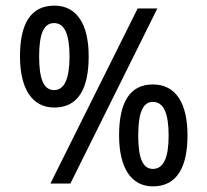

<svg xmlns="http://www.w3.org/2000/svg" viewBox="-20 -652 737 682"><path d="M173 -270C258 -270 295 -337 295 -452C295 -566 253 -632 173 -632C88 -632 51 -566 51 -452C51 -337 94 -270 173 -270ZM469 -622 159 0H230L539 -622ZM172 -332C135 -332 119 -372 119 -451C119 -531 135 -570 172 -570C209 -570 227 -531 227 -451C227 -373 209 -332 172 -332ZM523 10C609 10 646 -59 646 -171C646 -285 605 -352 523 -352C439 -352 403 -285 403 -171C403 -59 444 10 523 10ZM523 -52C487 -52 471 -91 471 -170C471 -251 487 -290 523 -290C561 -290 579 -251 579 -170C579 -92 561 -52 523 -52Z"/></svg>

Font: Noto Sans Devanagari UI Condensed
Style: Regular
Weight: 400
Width: 3
Designer: Jelle Bosma - Monotype Design Team
Foundry: Monotype Imaging Inc.
Version: Version 2.003